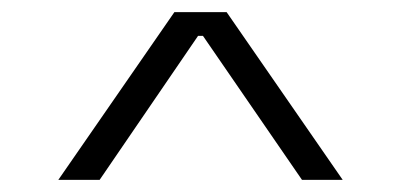

<svg xmlns="http://www.w3.org/2000/svg" viewBox="-20 -720 660 316"><path d="M353 -700H267L76 -424H144L306 -661H314L477 -424H544Z"/></svg>

Font: Space Text Light
Style: Regular
Weight: 300
Designer: Florian Karsten (Space Text), Colophon Foundry (Space Mono)
Foundry: Florian Karsten
Version: Version 1.003;PS 001.003;hotconv 1.0.88;makeotf.lib2.5.64775